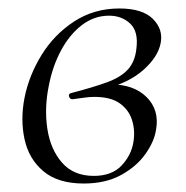

<svg xmlns="http://www.w3.org/2000/svg" viewBox="-20 -419 440 453"><path d="M177.4 14Q117 14 82.6 -14.8Q48.2 -43.6 38 -90.1Q27.8 -136.6 37.8 -188Q48.2 -240.6 77.9 -289Q107.6 -337.4 154.7 -368.2Q201.8 -399 261.6 -399Q316 -399 340.6 -374.5Q365.2 -350 359.2 -318Q353.2 -285 318.3 -254Q283.4 -223 225.6 -209L240.6 -220Q295.8 -220 326.1 -189.7Q356.4 -159.4 348.2 -113Q344 -85 323 -55.5Q302 -26 265.5 -6Q229 14 177.4 14ZM201.4 -4Q243.6 -4 266.7 -28.3Q289.8 -52.6 294.8 -84Q299.2 -110.6 291.7 -135.1Q284.2 -159.6 262.8 -175Q241.4 -190.4 202.6 -190.4Q191.2 -190.4 179.7 -188.7Q168.2 -187 152.4 -185Q145.4 -184 143.1 -190.8Q140.8 -197.6 147.8 -199.4Q199.4 -212.8 232.1 -224.7Q264.8 -236.6 281.7 -255Q298.6 -273.4 301.8 -304.2Q307 -344.6 287.2 -363.3Q267.4 -382 237.2 -382Q202.2 -382 173.2 -359.8Q144.2 -337.6 124 -300Q103.8 -262.4 95 -216Q84.4 -163.8 91.7 -115.2Q99 -66.6 126.3 -35.3Q153.6 -4 201.4 -4Z"/></svg>

Font: Cormorant Garamond Light
Style: Italic
Weight: 300
Italic angle: -10°
Designer: Christian Thalmann (Catharsis Fonts)
Foundry: Catharsis Fonts
Version: Version 4.001